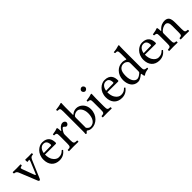

<svg xmlns="http://www.w3.org/2000/svg" viewBox="312 -2060 3414 3414"><g transform="rotate(-45 2019.0 -353.0)"><path d="M329 -385C352 -385 367 -393 374 -393C377 -393 379 -391 379 -385C379 -375 375 -360 368 -343L287 -147C279 -127 274 -118 269 -118C263 -118 258 -128 250 -150L178 -343C171 -362 166 -375 166 -385C166 -399 177 -405 209 -410C212 -413 214 -419 214 -426C214 -433 212 -440 209 -443C176 -443 141 -441 108 -441C75 -441 45 -443 15 -443C12 -440 10 -433 10 -426C10 -419 12 -413 15 -410C68 -403 75 -387 95 -337L223 -21C229 -6 235 0 248 0C258 0 265 -6 272 -23L405 -336C424 -380 435 -410 491 -410C494 -413 496 -419 496 -426C496 -433 494 -440 491 -443C471 -443 447 -441 421 -441C388 -441 354 -443 329 -443C326 -440 324 -433 324 -426C324 -419 326 -388 329 -385Z M644 -292C663 -405 733 -414 757 -414C795 -414 840 -393 840 -309C840 -300 836 -295 825 -295ZM757 0C833 0 887 -35 927 -87C924 -97 918 -102 906 -103C869 -65 840 -49 782 -49C746 -49 704 -70 673 -121C653 -154 641 -200 641 -258L907 -256C919 -256 926 -262 926 -273C926 -357 896 -447 757 -447C670 -447 557 -364 557 -212C557 -87 627 0 757 0Z M1137 -358C1137 -398 1133 -423 1129 -434C1127 -438 1125 -442 1117 -442C1089 -431 1063 -422 994 -413C992 -407 994 -391 996 -385C1050 -385 1061 -375 1061 -317V-122C1061 -39 1049 -31 987 -31C984 -28 982 -21 982 -14C982 -7 984 -1 987 2C1022 2 1061 0 1101 0C1141 0 1187 2 1222 2C1225 -1 1226 -7 1226 -14C1226 -21 1225 -28 1222 -31C1152 -31 1140 -39 1140 -122V-261C1140 -287 1152 -310 1164 -328C1175 -344 1198 -377 1210 -377C1219 -377 1228 -374 1236 -364C1243 -354 1254 -341 1272 -341C1296 -341 1319 -366 1319 -391C1319 -410 1301 -439 1259 -439C1212 -439 1171 -395 1148 -356C1142 -345 1137 -353 1137 -358Z M1509 -373C1535 -396 1565 -405 1594 -405C1655 -405 1705 -331 1705 -234C1705 -120 1659 -34 1564 -34C1533 -34 1512 -56 1492 -81V-331C1492 -352 1496 -362 1509 -373ZM1502 -404C1495 -398 1492 -400 1492 -409V-593C1492 -658 1496 -698 1496 -698C1496 -705 1492 -708 1483 -708C1458 -698 1383 -684 1343 -681C1342 -679 1342 -677 1342 -674C1342 -666 1344 -655 1349 -651C1401 -648 1413 -653 1413 -569V-81C1413 -42 1412 -24 1409 -10C1414 -2 1419 2 1431 2C1437 -4 1447 -13 1454 -22C1460 -28 1464 -31 1469 -31C1472 -31 1476 -29 1482 -25C1505 -5 1534 0 1570 0C1672 0 1791 -93 1791 -252C1791 -374 1701 -449 1614 -449C1571 -449 1533 -432 1502 -404Z M1896 -599C1896 -573 1920 -547 1944 -547C1972 -547 1996 -574 1996 -595C1996 -619 1976 -647 1948 -647C1924 -647 1896 -623 1896 -599ZM1988 -122V-321C1988 -371 1992 -435 1992 -435C1992 -439 1986 -442 1978 -442C1950 -431 1910 -422 1842 -413C1840 -407 1842 -392 1844 -386C1898 -381 1908 -374 1908 -317V-122C1908 -39 1898 -36 1836 -31C1834 -28 1832 -21 1832 -14C1832 -7 1834 -1 1836 2C1870 1 1908 0 1948 0C1988 0 2026 1 2060 2C2062 -1 2064 -7 2064 -14C2064 -21 2062 -28 2060 -31C1998 -35 1988 -39 1988 -122Z M2211 -292C2230 -405 2300 -414 2324 -414C2362 -414 2407 -393 2407 -309C2407 -300 2403 -295 2392 -295ZM2324 0C2400 0 2454 -35 2494 -87C2491 -97 2485 -102 2473 -103C2436 -65 2407 -49 2349 -49C2313 -49 2271 -70 2240 -121C2220 -154 2208 -200 2208 -258L2474 -256C2486 -256 2493 -262 2493 -273C2493 -357 2463 -447 2324 -447C2237 -447 2124 -364 2124 -212C2124 -87 2194 0 2324 0Z M2864 -134C2864 -115 2862 -107 2848 -95C2811 -63 2779 -47 2754 -47C2700 -47 2644 -106 2644 -231C2644 -303 2658 -343 2673 -364C2704 -411 2746 -414 2766 -414C2802 -414 2827 -401 2847 -378C2861 -362 2864 -355 2864 -324ZM2854 -62C2859 -66 2868 -66 2868 -59C2871 -34 2879 0 2879 0C2883 2 2886 2 2889 2C2892 2 2895 2 2898 0C2920 -18 2955 -33 3016 -40C3019 -43 3021 -48 3021 -53C3021 -58 3019 -64 3016 -67C2952 -67 2943 -91 2943 -140V-593C2943 -658 2947 -698 2947 -698C2947 -705 2943 -708 2934 -708C2909 -698 2834 -681 2794 -681C2794 -679 2793 -676 2793 -673C2793 -665 2796 -655 2800 -651H2807C2853 -651 2864 -649 2864 -569V-441C2864 -434 2862 -432 2855 -432C2851 -432 2810 -449 2777 -449C2711 -449 2667 -427 2627 -389C2584 -346 2558 -287 2558 -213C2558 -90 2620 0 2728 0C2767 0 2805 -22 2854 -62Z M3156 -292C3175 -405 3245 -414 3269 -414C3307 -414 3352 -393 3352 -309C3352 -300 3348 -295 3337 -295ZM3269 0C3345 0 3399 -35 3439 -87C3436 -97 3430 -102 3418 -103C3381 -65 3352 -49 3294 -49C3258 -49 3216 -70 3185 -121C3165 -154 3153 -200 3153 -258L3419 -256C3431 -256 3438 -262 3438 -273C3438 -357 3408 -447 3269 -447C3182 -447 3069 -364 3069 -212C3069 -87 3139 0 3269 0Z M3664 -358C3658 -351 3652 -348 3652 -358C3651 -385 3649 -423 3644 -434C3642 -438 3640 -442 3632 -442C3604 -431 3578 -422 3509 -413C3507 -407 3509 -391 3511 -385C3565 -380 3576 -375 3576 -317V-122C3576 -40 3566 -36 3506 -31C3503 -28 3502 -21 3502 -14C3502 -7 3503 -1 3506 2C3536 1 3576 0 3616 0C3656 0 3686 1 3716 2C3719 -1 3720 -7 3720 -14C3720 -21 3719 -28 3716 -31C3665 -36 3655 -40 3655 -122V-286C3655 -307 3664 -319 3672 -328C3710 -365 3755 -385 3794 -385C3814 -385 3835 -374 3847 -351C3857 -331 3859 -304 3859 -274V-122C3859 -40 3849 -36 3797 -31C3794 -28 3793 -21 3793 -14C3793 -7 3794 -1 3797 2C3827 1 3859 0 3899 0C3939 0 3975 1 4005 2C4008 -1 4009 -7 4009 -14C4009 -21 4008 -28 4005 -31C3949 -36 3938 -40 3938 -122V-271C3938 -326 3934 -374 3911 -405C3894 -427 3863 -439 3828 -439C3779 -439 3723 -426 3664 -358Z"/></g></svg>

Font: Ponomar Unicode
Style: Regular
Weight: 400
Version: 1.3